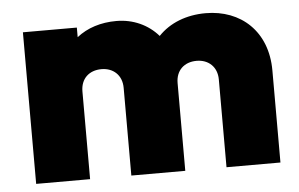

<svg xmlns="http://www.w3.org/2000/svg" viewBox="-42 -558 962 617"><g transform="rotate(-5 439.5 -249.5)"><path d="M51 0H225V-283C225 -324 252 -349 292 -349C330 -349 358 -324 358 -283V0H532V-283C532 -324 559 -349 599 -349C637 -349 665 -324 665 -283V0H839V-297C839 -423 755 -499 641 -499C579 -499 525 -478 488 -439C455 -477 407 -499 353 -499C303 -499 259 -485 225 -458V-489H51Z"/></g></svg>

Font: MV Cash ExtraBold
Style: Regular
Weight: 800
Designer: Rodrigo Fuenzalida
Foundry: fragTYPE
Version: Version 1.100;Glyphs 3.1.2 (3151)